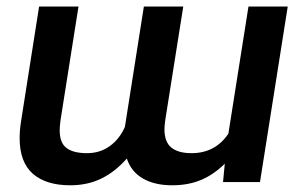

<svg xmlns="http://www.w3.org/2000/svg" viewBox="-20 -548 920 578"><path d="M667.5 -145.5 728 -528.3H846.2L762.7 0H651.4L656.7 -55.2Q623 -22 584.7 -6.1Q546.4 9.8 498.5 9.8Q445.8 9.8 410.4 -10.5Q375 -30.8 361.8 -70.8Q326.2 -30.3 284.7 -10.3Q243.2 9.8 191.4 9.8Q118.7 9.8 78.9 -24.9Q39.1 -59.6 39.1 -132.8Q39.1 -155.8 43.5 -183.6L97.7 -528.3H216.3L162.1 -185.5Q159.7 -167.5 159.7 -156.2Q159.7 -117.7 180.4 -102.3Q201.2 -86.9 241.7 -86.9Q281.2 -86.9 310.5 -108.2Q339.8 -129.4 356 -166L413.1 -528.3H531.7L477.5 -186.5Q475.1 -169.4 475.1 -158.7Q475.1 -120.6 495.8 -103.8Q516.6 -86.9 556.6 -86.9Q627.9 -86.9 667.5 -145.5Z"/></svg>

Font: Mardoto Medium
Style: Italic
Weight: 500
Italic angle: -12°
Designer: Christian Robertson, Vahan Hovhannisyan
Foundry: Google
Version: Version 1.000